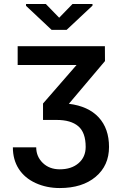

<svg xmlns="http://www.w3.org/2000/svg" viewBox="-20 -763 621 976"><path d="M369.1 -432.6H69.8V-528.3H513.2L513.7 -452.6L330.1 -235.4Q429.2 -223.1 481.7 -166.3Q534.2 -109.4 534.2 -16.1Q534.2 78.6 466.3 135.7Q398.4 192.9 283.7 192.9Q216.8 192.9 161.1 167.5Q105.5 142.1 75.4 95.5Q45.4 48.8 45.4 -14.2H164.1Q164.1 32.7 197.5 65.2Q231 97.7 283.7 97.7Q343.3 97.7 379.4 66.4Q415.5 35.2 415.5 -16.1Q415.5 -89.4 377.9 -121.3Q340.3 -153.3 268.6 -153.3H198.7V-236.8ZM280.8 -672.9 348.6 -742.7H450.2V-734.4L318.8 -611.3H242.2L112.3 -733.4V-742.7H212.9Z"/></svg>

Font: Roboto Medium
Style: Regular
Weight: 500
Designer: Google
Version: Version 2.134; 2016; ttfautohint (v1.6)